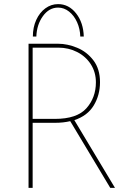

<svg xmlns="http://www.w3.org/2000/svg" viewBox="-20 -915 657 935"><path d="M517 0 322 -325Q288 -317 250 -317H139V0H119V-702H263Q308 -702 355.5 -682.5Q403 -663 435 -621Q467 -579 467 -515Q467 -452 436.5 -401.5Q406 -351 342 -330L540 0ZM447 -514Q447 -563 422.5 -601.5Q398 -640 356 -661.5Q314 -683 264 -683H139V-336H247Q355 -336 401 -388Q447 -440 447 -514ZM388 -737H371Q370 -774 355.5 -806.5Q341 -839 316.5 -858.5Q292 -878 263 -878Q219 -878 189 -836.5Q159 -795 157 -737H140Q140 -782 156.5 -818Q173 -854 201 -874.5Q229 -895 263 -895Q315 -895 350.5 -850Q386 -805 388 -737Z"/></svg>

Font: Josefin Sans Thin
Style: Regular
Weight: 250
Designer: Santiago Orozco
Foundry: Typemade
Version: Version 2.000